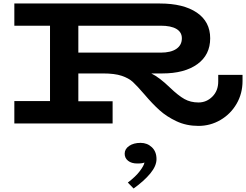

<svg xmlns="http://www.w3.org/2000/svg" viewBox="-20 -706 1407 1098"><path d="M1367 -278V-243Q1367 -171 1333 -112.5Q1299 -54 1241 -20Q1183 14 1115 14Q1046 14 989.5 -12.5Q933 -39 892 -76Q851 -113 807 -165Q763 -216 739.5 -237.5Q716 -259 676 -272.5Q636 -286 569 -286H428V-127H624V0H62V-128H266V-559H62V-686H894Q1029 -686 1105.5 -634Q1182 -582 1182 -487Q1182 -392 1108.5 -339Q1035 -286 908 -286H845Q891 -264 952 -205Q1000 -159 1035 -139.5Q1070 -120 1115 -120Q1161 -120 1194.5 -153.5Q1228 -187 1228 -240V-278ZM428 -559V-405H899Q957 -405 988.5 -426.5Q1020 -448 1020 -487Q1020 -522 989 -540.5Q958 -559 899 -559ZM744 372 711 338Q756 304 780 272Q804 240 806 223Q797 229 765 229Q732 229 712.5 213.5Q693 198 693 173Q693 146 718.5 128.5Q744 111 784 111Q822 111 848.5 136Q875 161 875 204Q875 243 839.5 286Q804 329 744 372Z"/></svg>

Font: BioRhyme Expanded ExtraBold
Style: Regular
Weight: 800
Width: 7
Designer: Aoife Mooney
Foundry: Aoife Mooney Type
Version: Version 1.001